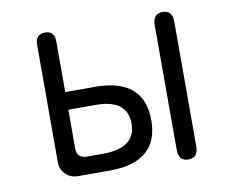

<svg xmlns="http://www.w3.org/2000/svg" viewBox="-80 -827 1160 953"><g transform="rotate(-10 500.0 -351.0)"><path d="M647.5 -203.1Q647.5 3.9 409.2 7.8H241.2Q204.1 7.8 179.2 -17.1Q154.3 -42 154.3 -77.1V-668.9Q154.3 -722.7 203.1 -722.7Q251 -722.7 251 -668.9V-414.1H411.1Q647.5 -409.2 647.5 -203.1ZM795.9 -721.7Q844.7 -721.7 844.7 -665V-36.1Q844.7 21.5 795.9 21.5Q746.1 21.5 746.1 -36.1V-665Q746.1 -721.7 795.9 -721.7ZM301.8 -80.1H382.8Q547.9 -80.1 547.9 -203.1Q547.9 -324.2 391.6 -325.2H251V-130.9Q251 -80.1 301.8 -80.1Z"/></g></svg>

Font: KTXP_ComRound
Style: Medium
Weight: 500
Version: Version 1.01;May 16, 2022;FontCreator 13.0.0.2683 64-bit